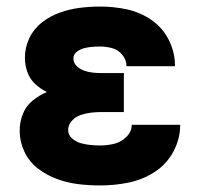

<svg xmlns="http://www.w3.org/2000/svg" viewBox="-20 -558 616 586"><path d="M286 8Q329 8 371.5 -0.5Q414 -9 451 -32.5Q488 -56 509 -95Q530 -134 530 -177H382Q382 -156 365.5 -140Q349 -124 328 -119Q307 -114 286 -114Q271 -114 256 -115.5Q241 -117 226.5 -121Q212 -125 200 -135.5Q188 -146 188 -161Q188 -177 199.5 -189.5Q211 -202 226 -207Q241 -212 256.5 -214Q272 -216 288 -216H358V-335H288Q275 -335 262 -336.5Q249 -338 236.5 -342.5Q224 -347 214 -356.5Q204 -366 204 -380Q204 -392 214.5 -400Q225 -408 237 -411Q249 -414 261 -415Q273 -416 286 -416Q304 -416 322.5 -411Q341 -406 353.5 -390.5Q366 -375 366 -357V-356H514V-358Q514 -399 495 -436.5Q476 -474 441.5 -497.5Q407 -521 367 -529.5Q327 -538 286 -538Q254 -538 223 -534Q192 -530 162.5 -519.5Q133 -509 108 -489.5Q83 -470 69.5 -441.5Q56 -413 56 -381Q56 -359 63.5 -338Q71 -317 87 -302Q103 -287 123 -277Q99 -267 79 -250.5Q59 -234 49.5 -209.5Q40 -185 40 -159Q40 -126 54.5 -95Q69 -64 96 -43.5Q123 -23 154.5 -11.5Q186 0 219 4Q252 8 286 8Z"/></svg>

Font: Iosevka Sparkle Heavy
Style: Regular
Weight: 900
Designer: Belleve Invis
Foundry: Belleve Invis
Version: Version 4.5.0; ttfautohint (v1.8.3)